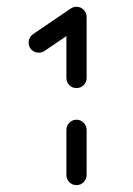

<svg xmlns="http://www.w3.org/2000/svg" viewBox="-20 -539 388 559"><path d="M202.6 0Q190.4 0 181.9 -8.7Q173.3 -17.4 173.3 -29.6V-160.7Q173.3 -173 181.9 -181.7Q190.4 -190.4 202.6 -190.4Q214.8 -190.4 223.5 -181.7Q232.2 -173 232.2 -160.7V-29.6Q232.2 -17.4 223.5 -8.7Q214.8 0 202.6 0ZM202.6 -519.3Q214.8 -519.3 223.5 -510.6Q232.2 -501.9 232.2 -489.6Q232.2 -482.2 228.7 -475.9Q225.2 -469.6 219.3 -465.2L109.3 -390.4Q101.5 -385.6 92.6 -385.6Q80.4 -385.6 71.9 -394.1Q63.3 -402.6 63.3 -414.8Q63.3 -422.2 66.7 -428.7Q70 -435.2 75.9 -439.3L185.9 -514.1Q194.4 -519.3 202.6 -519.3ZM202.6 -282.6Q190.4 -282.6 181.9 -291.1Q173.3 -299.6 173.3 -311.9V-488.9Q173.3 -501.1 181.9 -509.8Q190.4 -518.5 202.6 -518.5Q214.8 -518.5 223.5 -509.8Q232.2 -501.1 232.2 -488.9V-311.9Q232.2 -299.6 223.5 -291.1Q214.8 -282.6 202.6 -282.6Z"/></svg>

Font: 26F Galaxy Sans Medium
Style: Regular
Weight: 500
Designer: C₂₉H₂₅N₃O₅
Version: Version 1.100